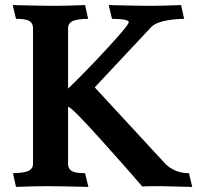

<svg xmlns="http://www.w3.org/2000/svg" viewBox="-20 -733 777 756"><path d="M737 3 610 0Q567 0 540 1Q502 -44 382 -178Q262 -312 249 -312H248V-87Q248 -69 262 -60Q276 -51 315 -51L328 3Q208 0 164 0Q120 0 43 3L31 -51Q78 -52 94 -61Q110 -70 110 -87V-623Q110 -641 96 -650Q82 -659 43 -659L30 -713Q150 -710 194 -710Q238 -710 315 -713L327 -659Q280 -658 264 -649Q248 -640 248 -623V-384Q309 -442 398 -538Q487 -634 487 -646Q487 -658 421 -659L408 -713Q528 -710 572 -710Q616 -710 693 -713L705 -659Q603 -656 575 -626L353 -389L632 -87Q670 -51 724 -51Z"/></svg>

Font: Lusitana
Style: Bold
Weight: 700
Designer: Ana Paula Megda
Foundry: Ana Paula Megda
Version: Version 1.001; ttfautohint (v1.4.1)